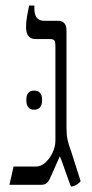

<svg xmlns="http://www.w3.org/2000/svg" viewBox="-20 -667 332 693"><path d="M236 6Q224 -25 214.5 -53Q205 -81 196 -103L163 -29Q157 -14 149.5 -7Q142 0 129 0H14L29 -66H111Q128 -66 144 -80.5Q160 -95 170 -116.5Q180 -138 180 -160V-502Q180 -515 176.5 -520.5Q173 -526 161 -526H109Q74 -526 74 -569Q74 -588 77.5 -607.5Q81 -627 85 -647H104V-636Q104 -592 139 -592H189Q220 -592 220 -557V-206Q220 -180 224 -162Q228 -144 238 -117L271 -13Q267 -7 257.5 -1Q248 5 241 6ZM75 -306Q75 -340 103 -340Q132 -340 132 -306Q132 -271 103 -271Q75 -271 75 -306Z"/></svg>

Font: Noto Serif Hebrew SemiCondensed Light
Style: Regular
Weight: 300
Width: 4
Designer: Monotype Design Team
Foundry: Monotype Imaging Inc.
Version: Version 2.004; ttfautohint (v1.8.4.7-5d5b)